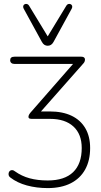

<svg xmlns="http://www.w3.org/2000/svg" viewBox="-20 -774 516 982"><path d="M224 188Q167 188 117.5 174.5Q68 161 33 134Q26 129 24.5 122.5Q23 116 24.5 110Q26 104 30.5 100Q35 96 42 96Q49 96 56 102Q91 127 132 138Q173 149 224 149Q310 149 354 106.5Q398 64 398 -17Q398 -88 355.5 -127Q313 -166 236 -166H141Q131 -166 127.5 -170.5Q124 -175 126.5 -182.5Q129 -190 135 -197L365 -460V-447H54Q44 -447 38 -452Q32 -457 32 -466Q32 -484 54 -484H396Q405 -484 409.5 -480.5Q414 -477 414.5 -471.5Q415 -466 413 -460Q411 -454 406 -449L171 -183V-204H234Q300 -204 346 -182Q392 -160 416.5 -118Q441 -76 441 -17Q441 47 415.5 93Q390 139 341.5 163.5Q293 188 224 188ZM224 -540Q215 -540 207.5 -544.5Q200 -549 194 -560L101 -730Q97 -738 99 -744Q101 -750 106.5 -752.5Q112 -755 118 -753.5Q124 -752 128 -746L224 -588L320 -746Q324 -752 330 -753.5Q336 -755 341.5 -752.5Q347 -750 349 -744Q351 -738 347 -730L254 -560Q248 -549 240.5 -544.5Q233 -540 224 -540Z"/></svg>

Font: Nunito ExtraLight
Style: Regular
Weight: 200
Designer: Vernon Adams
Foundry: Vernon Adams
Version: Version 3.602